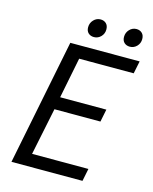

<svg xmlns="http://www.w3.org/2000/svg" viewBox="-120 -889 769 968"><g transform="rotate(15 264.0 -405.0)"><path d="M34.8 0 166.1 -656.3H528L514.6 -590.6H229.9L187.6 -378H428.8L415.5 -312.2H175.5L124.8 -65.7H418.8L405.5 0ZM273.2 -715Q255.3 -715 243.9 -725.6Q232.4 -736.3 232.4 -755.7Q232.4 -778.2 247.6 -794Q262.8 -809.9 283.6 -809.9Q301.5 -809.9 312.9 -799Q324.3 -788.1 324.3 -767.9Q324.3 -745.9 309.2 -730.4Q294 -715 273.2 -715ZM460.5 -715Q442.6 -715 431.2 -725.6Q419.8 -736.3 419.8 -755.7Q419.8 -778.2 434.9 -794Q450.1 -809.9 470.9 -809.9Q488.8 -809.9 500.2 -799Q511.6 -788.1 511.6 -767.9Q511.6 -745.9 496.5 -730.4Q481.3 -715 460.5 -715Z"/></g></svg>

Font: Source Sans Variable
Style: Italic
Weight: 200
Italic angle: -11°
Designer: Paul D. Hunt
Foundry: Adobe Systems Incorporated
Version: Version 3.006;hotconv 1.0.111;makeotfexe 2.5.65597